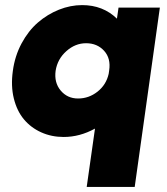

<svg xmlns="http://www.w3.org/2000/svg" viewBox="-20 -530 663 760"><path d="M323.2 210 356 -21Q295.9 12.2 231.9 12.2Q184.1 12.2 143.3 -6.1Q102.5 -24.4 74.7 -57.6Q46.9 -90.8 34.7 -140.4Q22.5 -189.9 30.8 -249Q38.6 -308.1 65.4 -358.2Q92.3 -408.2 130.1 -440.9Q168 -473.6 213.4 -491.7Q258.8 -509.8 305.2 -509.8Q387.7 -509.8 442.9 -456.1L449.2 -500H612.8L585.9 -308.1L513.2 210ZM200.2 -250Q193.8 -203.1 220.2 -171.6Q246.6 -140.1 289.1 -140.1Q331.5 -140.1 366 -167.2Q400.4 -194.3 410.2 -237.8L412.1 -251Q419.4 -298.8 392.1 -328.9Q364.7 -358.9 320.8 -358.9Q277.8 -358.9 242.7 -327.6Q207.5 -296.4 200.2 -250Z"/></svg>

Font: Human Sans Black
Style: Italic
Weight: 800
Italic angle: -8°
Designer: Tim Radville
Foundry: Continuum
Version: Version 1.000;FEAKit 1.0